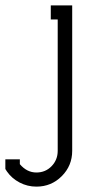

<svg xmlns="http://www.w3.org/2000/svg" viewBox="-145 -484 343 718"><path d="M44.9 -463.9H125V80.1Q125 135.7 85.9 174.8Q46.9 213.9 -8.8 213.9Q-42.5 213.9 -71.8 198.5Q-101.1 183.1 -119.1 157.2L-125 147.9V111.8H-70.8V129.9Q-44.4 161.1 -8.8 161.1Q24.9 161.1 47.9 137.5Q70.8 113.8 70.8 80.1V-411.1H44.9Z"/></svg>

Font: Rawengulk
Style: Demibold
Weight: 600
Version: Version 0.92